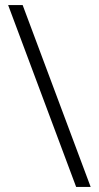

<svg xmlns="http://www.w3.org/2000/svg" viewBox="-20 -734 387 754"><path d="M69 -714 336 0H279L12 -714Z"/></svg>

Font: Noto Sans Lao UI Light
Style: Regular
Weight: 300
Designer: Monotype Design Team
Foundry: Monotype Imaging Inc.
Version: Version 2.000; ttfautohint (v1.8.4.7-5d5b)